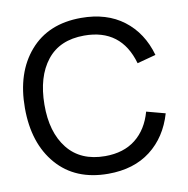

<svg xmlns="http://www.w3.org/2000/svg" viewBox="-83 -815 889 910"><g transform="rotate(-10 361.5 -360.0)"><path d="M366 15Q208 15 119 -87.5Q30 -190 30 -360Q30 -530 119 -632.5Q208 -735 366 -735Q489 -735 570.5 -673Q652 -611 683 -501L593 -477Q544 -650 366 -650Q248 -650 186.5 -572Q125 -494 124 -360Q123 -227 185.5 -148.5Q248 -70 366 -70Q455 -70 512.5 -115.5Q570 -161 593 -244L683 -220Q651 -110 570 -47.5Q489 15 366 15Z"/></g></svg>

Font: Manrope Medium
Style: Medium
Weight: 500
Designer: Mikhail Sharanda
Foundry: Mikhail Sharanda
Version: Version 4.000;hotconv 1.0.109;makeotfexe 2.5.65596